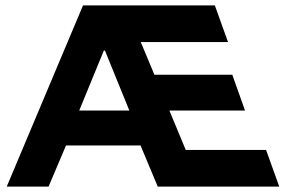

<svg xmlns="http://www.w3.org/2000/svg" viewBox="-20 -695 1060 715"><path d="M5 0 289.2 -675H780L829.2 -538.3H504.2L555 -416.7H845L892.5 -283.3H610.8L671.7 -136.7H970.8L1020 0H567.5L503.3 -153.3H225.8L160.8 0ZM275 -283.3H461.7L370.8 -506.7H366.7Z"/></svg>

Font: Funnel Display ExtraBold
Style: Regular
Weight: 800
Designer: NORD ID, Kristian Moeller
Foundry: Dicotype
Version: Version 1.000